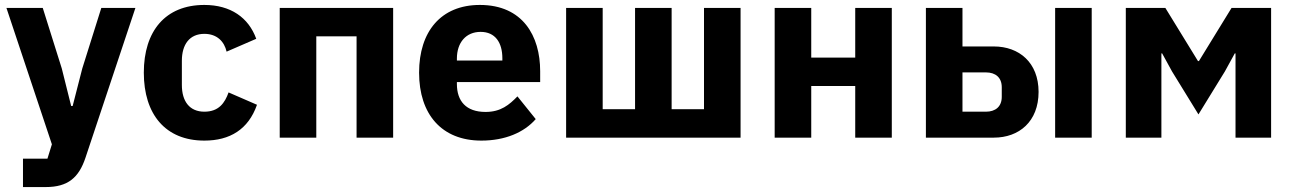

<svg xmlns="http://www.w3.org/2000/svg" viewBox="-20 -557 5233 777"><path d="M390 -525 313 -280 274 -128H268L230 -280L153 -525H6L190 27L172 85H73V200H165C255 200 299 162 326 81L528 -525Z M807 12C910 12 985 -33 1020 -133L905 -183C890 -141 866 -105 807 -105C747 -105 716 -147 716 -213V-311C716 -377 747 -420 807 -420C859 -420 888 -388 897 -348L1017 -400C986 -486 913 -537 807 -537C649 -537 562 -431 562 -263C562 -95 649 12 807 12Z M1112 -525V0H1260V-410H1423V0H1571V-525Z M1928 12C2024 12 2101 -21 2148 -75L2074 -167C2041 -133 2007 -104 1945 -104C1866 -104 1829 -148 1829 -217V-225H2166V-269C2166 -411 2096 -537 1922 -537C1764 -537 1676 -429 1676 -263C1676 -95 1767 12 1928 12ZM1925 -428C1984 -428 2013 -385 2013 -321V-312H1829V-320C1829 -385 1866 -428 1925 -428Z M2271 -525V0H2977V-525H2829V-115H2698V-525H2550V-115H2419V-525Z M3115 -525V0H3263V-209H3441V0H3589V-525H3441V-324H3263V-525Z M3727 -525V0H4002C4104 0 4183 -65 4183 -185C4183 -304 4104 -369 4002 -369H3875V-525ZM4250 -525V0H4398V-525ZM3970 -105H3875V-264H3970C4009 -264 4034 -243 4034 -204V-165C4034 -126 4009 -105 3970 -105Z M4536 -525V0H4680V-341H4683L4723 -268L4830 -94L4937 -268L4977 -341H4980V0H5124V-525H4964L4832 -310H4828L4696 -525Z"/></svg>

Font: Braiins Sans
Style: Bold
Weight: 700
Designer: Mike Abbink, Paul van der Laan, Pieter van Rosmalen, Jiri Chlebus, Lubos Buracinsky
Foundry: Bold Monday, Sudetype
Version: Version 1.000;hotconv 1.0.109;makeotfexe 2.5.65596